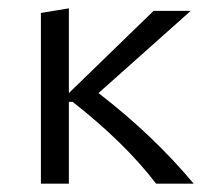

<svg xmlns="http://www.w3.org/2000/svg" viewBox="-20 -440 492 460"><path d="M154 -196H145V0H78V-409L145 -420V-217L348 -414H437L216 -217Q347 -116 444 0H354Q279 -98 154 -196Z"/></svg>

Font: LXGW Bright TC
Style: Regular
Weight: 400
Designer: Christian Thalmann (Catharsis Fonts)
Foundry: LXGW / Christian Thalmann (Catharsis Fonts) / Fontworks Inc.
Version: Version 5.501